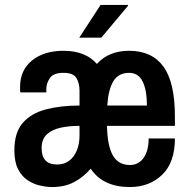

<svg xmlns="http://www.w3.org/2000/svg" viewBox="-20 -743 769 775"><path d="M190 12Q168 12 141.5 6Q115 0 91.5 -15.5Q68 -31 53 -60Q38 -89 38 -136Q38 -208 72 -247Q106 -286 165.5 -301.5Q225 -317 301 -317V-377Q301 -407 288.5 -428Q276 -449 236 -449Q196 -449 181.5 -428Q167 -407 167 -384V-370H62Q61 -375 61 -380Q61 -385 61 -392Q61 -460 109.5 -499Q158 -538 236 -538Q282 -538 316 -524Q350 -510 371 -485Q419 -538 501 -538Q593 -538 639.5 -474.5Q686 -411 686 -273V-235H412Q413 -158 434.5 -117.5Q456 -77 505 -77Q539 -77 559.5 -105.5Q580 -134 580 -184H686Q686 -87 634.5 -37.5Q583 12 504 12Q451 12 411.5 -6Q372 -24 346 -62Q318 -29 280 -8.5Q242 12 190 12ZM211 -79Q239 -79 259 -94Q279 -109 290 -135.5Q301 -162 301 -196V-235Q259 -235 224.5 -227.5Q190 -220 169 -200.5Q148 -181 148 -145Q148 -112 163.5 -95.5Q179 -79 211 -79ZM413 -317H573Q573 -380 555.5 -414.5Q538 -449 501 -449Q458 -449 437.5 -415Q417 -381 413 -317ZM300 -591 386 -723H496L497 -720L389 -591Z"/></svg>

Font: Archivo Narrow SemiBold
Style: Regular
Weight: 600
Designer: Hector Gatti
Foundry: Omnibus-Type
Version: Version 3.002